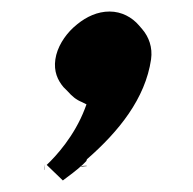

<svg xmlns="http://www.w3.org/2000/svg" viewBox="-20 -183 335 333"><path d="M121 106V105C122 105 131 104 131 105ZM58 102C58 103 58 112 57 112ZM170 -163C149 -163 130 -154 114 -141L107 -135C92 -121 79 -101 76 -80C73 -59 80 -44 90 -32L97 -25C105 -16 112 -10 122 -6L130 -2L127 6C109 53 77 88 61 103L89 130C101 121 112 113 123 103L130 96V95L131 93C186 45 232 -12 242 -80C245 -101 238 -119 227 -132L221 -139C209 -153 191 -163 170 -163ZM123 103V102Z"/></svg>

Font: Hussar Woodtype
Style: SeBdObl
Weight: 900
Foundry: Cannot Into Space Fonts
Version: Version 1.07